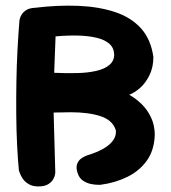

<svg xmlns="http://www.w3.org/2000/svg" viewBox="-20 -674 615 691"><path d="M118 -3Q97 -3 83 -11.5Q69 -20 61.5 -31.5Q54 -43 51 -52Q48 -61 48 -61Q44 -101 41.5 -152.5Q39 -204 38.5 -262Q38 -320 39 -379.5Q40 -439 43 -495.5Q46 -552 50 -600Q50 -600 51.5 -607Q53 -614 58.5 -622.5Q64 -631 75 -638Q86 -645 106 -646Q188 -656 261.5 -653Q335 -650 393 -631Q451 -612 487 -572.5Q523 -533 532 -469Q532 -432 518 -403.5Q504 -375 484 -357.5Q464 -340 445 -333Q467 -321 488.5 -300.5Q510 -280 523.5 -251.5Q537 -223 537 -188Q535 -133 508.5 -96Q482 -59 438.5 -37.5Q395 -16 342 -9Q342 -9 331.5 -9Q321 -9 306.5 -12Q292 -15 278.5 -24Q265 -33 259 -52Q253 -71 257.5 -83.5Q262 -96 271.5 -103Q281 -110 289 -113Q297 -116 297 -116Q327 -125 350.5 -138Q374 -151 386.5 -168Q399 -185 397 -205Q391 -224 377 -236.5Q363 -249 341.5 -256Q320 -263 293 -266.5Q266 -270 235.5 -270Q205 -270 173 -269L179 -54Q179 -54 178 -46Q177 -38 171 -28Q165 -18 152.5 -10.5Q140 -3 118 -3ZM175 -412Q219 -410 258 -411Q297 -412 327 -419Q357 -426 374 -440.5Q391 -455 391 -478Q390 -502 373.5 -516.5Q357 -531 328 -538Q299 -545 261 -546Q223 -547 180 -543Z"/></svg>

Font: Sour Gummy Black SemiBold
Style: Regular
Weight: 600
Version: Version 1.000